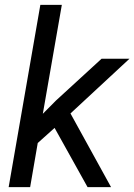

<svg xmlns="http://www.w3.org/2000/svg" viewBox="-20 -770 553 790"><path d="M204.6 -243.7 135.3 -181.6 104 0H15.6L146 -750H234.4L156.2 -301.8L210.4 -356.4L397.9 -528.3H512.7L270 -303.2L437 0H340.3Z"/></svg>

Font: TypoPRO Roboto
Style: Italic
Weight: 400
Italic angle: -12°
Designer: Google
Version: Version 2.136; 2016